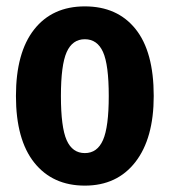

<svg xmlns="http://www.w3.org/2000/svg" viewBox="-20 -566 532 602"><path d="M462 -265Q462 -132 404.5 -58Q347 16 246 16Q145 16 87.5 -56Q30 -128 30 -265Q30 -401 87 -473.5Q144 -546 246 -546Q348 -546 405 -475Q462 -404 462 -265ZM171 -265Q171 -167 189 -126.5Q207 -86 246 -86Q285 -86 303 -127Q321 -168 321 -265Q321 -363 303 -403Q285 -443 246 -443Q207 -443 189 -402.5Q171 -362 171 -265Z"/></svg>

Font: Fira Sans Extra Condensed SemiBold
Style: Regular
Weight: 600
Width: 1
Designer: Carrois Corporate & Edenspiekermann AG
Foundry: Carrois Corporate GbR & Edenspiekermann AG
Version: Version 4.203